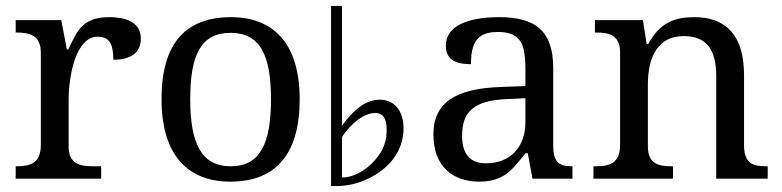

<svg xmlns="http://www.w3.org/2000/svg" viewBox="-20 -604 2643 649"><path d="M322 0V-42H294C250 -42 212 -50 212 -109V-266C212 -350 237 -480 310 -480C349 -480 363 -457 363 -402C430 -402 456 -432 456 -473C456 -520 421 -546 348 -546C289 -546 259 -524 239 -492C229 -475 220 -457 211 -437H206L187 -536H33V-494H36C80 -494 118 -485 118 -426V-114C118 -51 81 -42 36 -42H33V0Z M758 10C911 10 993 -81 993 -269C993 -456 905 -546 761 -546C606 -546 526 -456 526 -269C526 -81 614 10 758 10ZM760 -42C660 -42 623 -120 623 -269C623 -418 659 -493 759 -493C859 -493 896 -418 896 -269C896 -120 860 -42 760 -42Z M1117 25C1150 25 1185 18 1220 2C1297 -33 1344 -95 1344 -170C1344 -231 1312 -267 1264 -267C1217 -267 1175 -234 1136 -179V-584H1099V25ZM1248 -222C1277 -222 1287 -201 1287 -165C1287 -134 1279 -106 1263 -83C1232 -37 1182 -4 1136 -4V-141C1165 -185 1209 -222 1248 -222Z M1600 10C1655 10 1688 -8 1715 -37C1728 -51 1742 -67 1756 -86H1764L1780 0H1915V-42H1912C1867 -42 1850 -58 1850 -114V-373C1850 -500 1790 -546 1667 -546C1565 -546 1487 -518 1487 -450C1487 -405 1516 -387 1572 -387C1572 -428 1578 -463 1605 -482C1618 -491 1638 -496 1663 -496C1718 -496 1742 -473 1750 -437C1754 -418 1756 -397 1756 -373V-313L1673 -310C1520 -305 1445 -257 1445 -150C1445 -41 1511 10 1600 10ZM1623 -52C1569 -52 1542 -83 1542 -145C1542 -224 1579 -264 1692 -269L1756 -272V-191C1756 -106 1704 -52 1623 -52Z M2255 0V-42H2250C2206 -42 2170 -50 2170 -109V-320C2170 -413 2205 -482 2291 -482C2372 -482 2401 -432 2401 -345V0H2575V-42H2570C2525 -42 2495 -51 2495 -114V-350C2495 -487 2432 -546 2327 -546C2263 -546 2212 -530 2171 -455H2166L2153 -536H1991V-494H1996C2040 -494 2076 -485 2076 -426V-114C2076 -51 2039 -42 1994 -42H1986V0Z"/></svg>

Font: Liu Chibing Harmony Marks (Sposobin) Font
Style: Regular
Weight: 400
Designer: Liu Chibing
Foundry: Liu Chibing
Version: Version 1.003